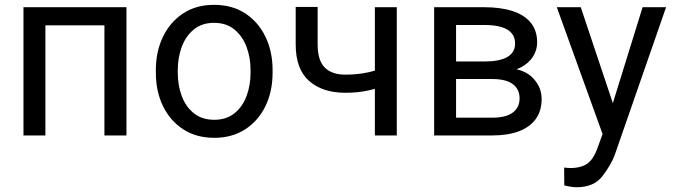

<svg xmlns="http://www.w3.org/2000/svg" viewBox="-20 -558 2776 791"><path d="M420.9 -528.3V-453.6H153.8V-528.3ZM167 -528.3V0H76.7V-528.3ZM501 -528.3V0H410.2V-528.3Z M622.1 -258.3V-269.5Q622.1 -345.7 651.4 -406.5Q680.7 -467.3 734.4 -502.7Q788.1 -538.1 861.8 -538.1Q936.5 -538.1 990.5 -502.7Q1044.4 -467.3 1073.7 -406.5Q1103 -345.7 1103 -269.5V-258.3Q1103 -181.6 1073.7 -121.1Q1044.4 -60.5 990.5 -25.4Q936.5 9.8 862.8 9.8Q788.6 9.8 734.6 -25.4Q680.7 -60.5 651.4 -121.1Q622.1 -181.6 622.1 -258.3ZM712.4 -269.5V-258.3Q712.4 -206.1 729 -161.9Q745.6 -117.7 779.1 -91.1Q812.5 -64.5 862.8 -64.5Q912.1 -64.5 945.6 -91.1Q979 -117.7 995.6 -161.9Q1012.2 -206.1 1012.2 -258.3V-269.5Q1012.2 -321.3 995.4 -365.5Q978.5 -409.7 945.3 -436.8Q912.1 -463.9 861.8 -463.9Q812 -463.9 778.8 -436.8Q745.6 -409.7 729 -365.5Q712.4 -321.3 712.4 -269.5Z M1614.7 -528.3V0H1524.4V-528.3ZM1584 -285.6V-211.4Q1543 -195.8 1499.8 -185.8Q1456.5 -175.8 1402.3 -175.8Q1308.6 -175.8 1253.4 -224.6Q1198.2 -273.4 1198.2 -375V-529.3H1288.6V-375Q1288.6 -309.1 1317.9 -279.8Q1347.2 -250.5 1402.3 -250.5Q1455.1 -250.5 1498.8 -260.5Q1542.5 -270.5 1584 -285.6Z M2008.3 -232.4H1835L1834 -304.7H1975.6Q2038.1 -304.7 2070.1 -323.2Q2102.1 -341.8 2102.1 -378.9Q2102.1 -404.3 2087.6 -421.4Q2073.2 -438.5 2044.9 -446.8Q2016.6 -455.1 1974.6 -455.1H1858.9V0H1768.6V-528.3H1974.6Q2042 -528.3 2090.8 -512.7Q2139.6 -497.1 2166.3 -464.8Q2192.9 -432.6 2192.9 -383.3Q2192.9 -351.1 2175.5 -324.2Q2158.2 -297.4 2125 -280Q2091.8 -262.7 2043.5 -259.3ZM2008.3 0H1802.2L1847.2 -73.2H2008.3Q2064.5 -73.2 2092.5 -94.2Q2120.6 -115.2 2120.6 -152.8Q2120.6 -190.4 2092.5 -211.4Q2064.5 -232.4 2008.3 -232.4H1871.1L1872.1 -304.7H2043.5L2076.2 -277.3Q2141.6 -272.5 2176.5 -235.6Q2211.4 -198.7 2211.4 -150.4Q2211.4 -100.6 2186.8 -67.1Q2162.1 -33.7 2116.7 -16.8Q2071.3 0 2008.3 0Z M2480.5 -54.7 2627.4 -528.3H2724.1L2512.2 81.5Q2497.6 120.6 2462.4 167Q2427.2 213.4 2355.5 213.4Q2344.2 213.4 2327.9 210.7Q2311.5 208 2304.7 205.6L2304.2 132.3Q2308.1 132.8 2316.7 133.5Q2325.2 134.3 2328.6 134.3Q2374.5 134.3 2400.4 115.5Q2426.3 96.7 2442.9 47.9ZM2372.6 -528.3 2509.8 -118.2 2533.2 -22.9 2468.3 10.3 2273.9 -528.3Z"/></svg>

Font: RobotoDEMO
Style: Regular
Weight: 400
Designer: Christian Robertson
Foundry: Google
Version: Version 2.136